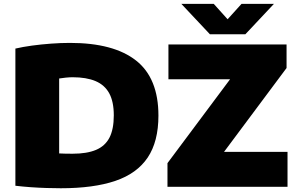

<svg xmlns="http://www.w3.org/2000/svg" viewBox="-20 -971 1550 998"><path d="M296 7.5Q262.5 7.5 221.8 6.2Q181 5 139.2 2Q97.5 -1 60 -5.5V-718.5Q98.5 -727.5 146.5 -734Q194.5 -740.5 245.2 -744.2Q296 -748 343.5 -748Q570.5 -748 687 -656.5Q803.5 -565 803.5 -370Q803.5 -235.5 747.8 -152.2Q692 -69 579.5 -30.8Q467 7.5 296 7.5ZM358.5 -172Q431.5 -172 478.8 -191.8Q526 -211.5 548.8 -255.2Q571.5 -299 571.5 -371.5Q571.5 -442.5 547.8 -486Q524 -529.5 476.5 -549.5Q429 -569.5 357.5 -569.5Q342 -569.5 322 -567.5Q302 -565.5 287.5 -563V-173.5Q305 -172.5 322.5 -172.2Q340 -172 358.5 -172ZM850.5 0V-123L1206.5 -600V-559H855.5V-740H1469.5V-617.5L1113.5 -140V-181.5H1474.5V0ZM1071 -793 922.5 -951H1091L1180 -852H1146L1235.5 -951H1404L1255.5 -793Z"/></svg>

Font: Encode Sans SemiExpanded Black
Style: Regular
Weight: 900
Width: 6
Designer: Multiple Designers
Foundry: Impallari Type
Version: Version 3.002